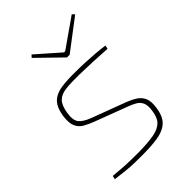

<svg xmlns="http://www.w3.org/2000/svg" viewBox="-206 -798 911 911"><g transform="rotate(-45 249.0 -343.0)"><path d="M264 -492Q295 -492 327 -490.5Q359 -489 390 -486.5Q421 -484 450 -480L446 -462Q403 -465 356 -467Q309 -469 265 -470Q209 -471 174.5 -467Q140 -463 121.5 -444.5Q103 -426 96 -383Q89 -338 104.5 -318.5Q120 -299 160 -284L320 -224Q353 -212 375.5 -198Q398 -184 408 -161.5Q418 -139 412 -100Q405 -48 378.5 -24.5Q352 -1 308 5.5Q264 12 203 12Q182 12 156 11.5Q130 11 99.5 8Q69 5 33 0L37 -18Q68 -15 95 -13Q122 -11 149 -10.5Q176 -10 207 -10Q268 -11 306 -18Q344 -25 363.5 -44.5Q383 -64 388 -104Q393 -136 385 -154Q377 -172 360 -182Q343 -192 318 -201L159 -261Q130 -272 108 -284.5Q86 -297 76 -320.5Q66 -344 72 -387Q80 -437 104 -459.5Q128 -482 168 -487.5Q208 -493 264 -492ZM442 -698 453 -686 299 -569H281L161 -686L172 -698L288 -596H296Z"/></g></svg>

Font: Exo 2 Thin
Style: Italic
Weight: 250
Italic angle: -8°
Designer: Natanael Gama
Foundry: Natanael Gama
Version: Version 2.010